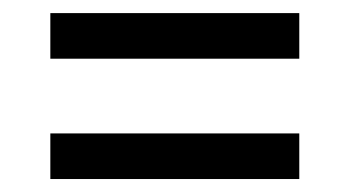

<svg xmlns="http://www.w3.org/2000/svg" viewBox="-20 -528 540 296"><path d="M57.6 -437.5V-507.8H441.4V-437.5ZM57.6 -252V-322.3H441.4V-252Z"/></svg>

Font: MotoyaLCedar
Style: W3 mono
Weight: 400
Version: Version 1.01